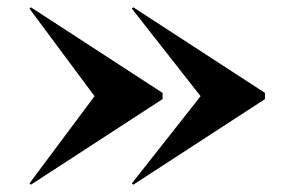

<svg xmlns="http://www.w3.org/2000/svg" viewBox="-20 -650 770 525"><path d="M344.5 -145 340.5 -148.5 528.5 -387 340.5 -626.5 344.5 -630 704.5 -396V-379ZM64.5 -145 60.5 -148.5 238.5 -387 60.5 -626.5 64.5 -630 424.5 -396V-379Z"/></svg>

Font: Bodoni Moda 28pt
Style: Bold
Weight: 700
Designer: Owen Earl
Foundry: indestructible type
Version: Version 2.005